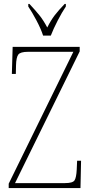

<svg xmlns="http://www.w3.org/2000/svg" viewBox="-20 -951 463 971"><path d="M24 0V-22L351 -689H122Q83 -689 72.5 -675Q62 -661 61 -620L60 -577H40L44 -714H383V-691L56 -25H309Q348 -25 357 -39Q366 -53 368 -93L370 -138H390L387 0ZM198 -771Q187 -805 164.5 -847.5Q142 -890 123 -918V-931H129Q159 -899 179.5 -873.5Q200 -848 219 -812Q237 -848 256.5 -873.5Q276 -899 307 -931H313V-918Q294 -890 272 -847.5Q250 -805 237 -771Z"/></svg>

Font: Noto Serif Sinhala Condensed Thin
Style: Regular
Weight: 100
Width: 3
Designer: Jelle Bosma - Monotype Design Team
Foundry: Monotype Imaging Inc.
Version: Version 2.007; ttfautohint (v1.8.4.7-5d5b)